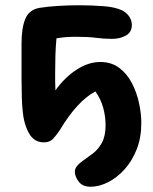

<svg xmlns="http://www.w3.org/2000/svg" viewBox="-20 -533 581 731"><path d="M325 178Q295 178 280 159Q265 140 265 120Q265 100 297 78Q314 66 334 51Q354 36 368 10.5Q382 -15 382 -57Q382 -89 373 -122.5Q364 -156 343 -185Q273 -147 208 -38Q194 -17 181.5 -4Q169 9 147 9Q109 9 89.5 -27Q70 -63 66 -114Q64 -132 63 -165Q62 -198 62 -236Q62 -274 62 -309.5Q62 -345 62 -368Q62 -427 76.5 -461.5Q91 -496 130 -503Q161 -508 201 -510.5Q241 -513 282 -513Q328 -513 374 -509.5Q420 -506 446 -493Q464 -483 473 -468.5Q482 -454 482 -438Q482 -410 459 -397.5Q436 -385 407 -385Q376 -385 346 -389Q316 -393 269 -393Q248 -393 230 -391.5Q212 -390 195 -387Q192 -355 191 -323.5Q190 -292 190 -256Q190 -240 190 -223.5Q190 -207 191 -189Q227 -239 272 -268Q317 -297 362 -297Q404 -297 434 -274.5Q464 -252 482.5 -216Q501 -180 509.5 -140Q518 -100 518 -65Q518 -9 500.5 35.5Q483 80 454 112Q425 144 391 161Q357 178 325 178Z"/></svg>

Font: Shantell Sans Normal
Style: Regular
Weight: 600
Designer: Stephen Nixon, Anya Danilova, Shantell Martin
Foundry: Arrow Type
Version: Version 1.009;[a7da0bfa3]